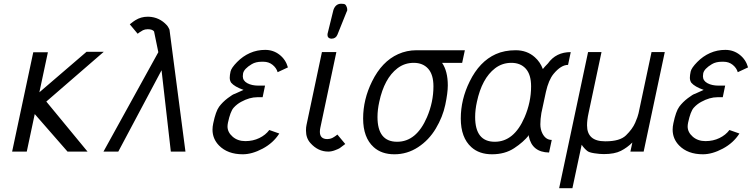

<svg xmlns="http://www.w3.org/2000/svg" viewBox="-20 -799 3965 1012"><path d="M155.3 -523.4H232.4L187.5 -312.5L436 -525.9H526.9L224.1 -263.7L441.4 0H335.9L163.1 -197.8L121.1 0H43.9Z M525.4 0 814.5 -523.9 792 -633.3Q783.2 -645 758.8 -645L745.1 -643.6L733.4 -639.6L714.4 -627.9L705.6 -621.1L664.1 -670.9Q685.5 -688 693.4 -692.4Q723.1 -710.9 758.3 -710.9H763.7Q820.8 -708.5 859.4 -666Q863.3 -662.1 868.4 -652.8Q873.5 -643.6 873.5 -641.6L957.5 0H880.4L831.5 -428.7L603.5 0Z M1452.1 -95.2Q1420.4 -45.4 1364.5 -15.6Q1308.6 14.2 1259.8 14.2Q1179.7 14.2 1134.3 -32.2Q1100.1 -67.4 1100.1 -115.7Q1100.1 -130.9 1104 -149.4Q1117.2 -212.4 1135 -236.6Q1152.8 -260.7 1180.4 -281.7Q1208 -302.7 1218.3 -304.7L1263.7 -325.2Q1216.3 -341.8 1198.2 -363.3Q1190.9 -375 1190.9 -388.9Q1190.9 -402.8 1195.1 -421.9Q1199.2 -440.9 1229.5 -471.9Q1259.8 -502.9 1297.4 -519.5Q1335 -536.1 1377.7 -536.1Q1420.4 -536.1 1453.1 -510.7Q1485.8 -485.4 1497.6 -443.8L1443.4 -418.5Q1437 -440.9 1416.7 -457.3Q1396.5 -473.6 1368.2 -473.6H1359.9Q1328.1 -473.6 1307.1 -460.9Q1266.1 -436.5 1261.2 -412.1Q1259.8 -404.3 1259.8 -397Q1259.8 -373.5 1283.4 -360.6Q1307.1 -347.7 1341.8 -347.7H1377L1364.3 -286.6H1336.4Q1295.4 -286.6 1251 -262.2Q1229 -250.5 1211.7 -231.4Q1194.3 -212.4 1181.6 -152.8Q1179.2 -140.6 1179.2 -132.3Q1179.2 -102.1 1206.1 -78.6Q1232.9 -55.2 1273.2 -55.2Q1313.5 -55.2 1346.7 -71.3Q1379.9 -87.4 1399.4 -113.8Z M1676.8 -524.4H1752.9L1668.5 -126Q1666 -115.7 1666 -104Q1666 -65.9 1705.6 -65.9L1718.8 -67.4L1730.5 -71.3L1740.7 -77.1L1749.5 -83L1758.3 -89.8L1799.8 -40Q1776.4 -22 1770.5 -18.1Q1764.6 -14.2 1745.8 -7.1Q1727.1 0 1710.4 0Q1656.2 0 1616.2 -44.9Q1592.8 -70.8 1592.8 -110.8Q1592.8 -128.9 1595.7 -141.1ZM1724.6 -595.2Q1706.1 -597.7 1706.1 -614.7Q1706.1 -618.7 1706.5 -621.1L1737.3 -746.1Q1748.5 -779.3 1778.3 -779.3Q1782.7 -779.3 1791.5 -778.3Q1800.8 -777.3 1805.4 -767.1Q1810.1 -756.8 1810.1 -751.5Q1810.1 -746.1 1810.1 -744.1Q1809.1 -739.7 1807.6 -738.3L1758.3 -615.7Q1749.5 -595.2 1727.5 -595.2Z M1969.7 -182.1Q1969.7 -51.8 2073.2 -51.8Q2174.8 -51.8 2230.5 -181.2Q2264.6 -260.7 2264.6 -343.8Q2264.6 -405.8 2236.8 -436.8Q2209 -467.8 2160.6 -467.8Q2112.3 -467.8 2074.7 -439Q2005.4 -385.7 1979 -262.2Q1969.7 -220.2 1969.7 -182.1ZM2310.1 -467.8Q2340.3 -423.8 2340.3 -348.6Q2340.3 -309.6 2326.9 -246.1Q2313.5 -182.6 2277.1 -121.6Q2240.7 -60.5 2183.6 -23.2Q2126.5 14.2 2058.8 14.2Q1991.2 14.2 1949.7 -23.4Q1894 -73.7 1894 -174.3Q1894 -274.9 1940.9 -369.6Q1992.7 -475.1 2078.6 -513.7Q2124 -534.2 2175.8 -534.2H2430.2L2416 -467.8Z M2484.4 -182.1Q2484.4 -51.8 2587.9 -51.8Q2689.5 -51.8 2745.1 -181.2Q2779.3 -260.7 2779.3 -343.8Q2779.3 -405.8 2751.5 -436.8Q2723.6 -467.8 2675.3 -467.8Q2627 -467.8 2589.4 -439Q2520 -385.7 2493.7 -262.2Q2484.4 -220.2 2484.4 -182.1ZM2874 4.9Q2784.2 3.4 2767.1 -81.1L2768.6 -87.4Q2738.8 -49.8 2689.9 -17.8Q2641.1 14.2 2573.5 14.2Q2505.9 14.2 2464.4 -23.4Q2408.7 -73.7 2408.7 -174.3Q2408.7 -274.9 2455.6 -369.6Q2507.3 -475.1 2593.3 -513.7Q2638.7 -534.2 2698.2 -534.2Q2757.8 -534.2 2798.8 -497.6Q2827.1 -472.7 2841.3 -435.1Q2848.6 -444.8 2868.2 -464.8Q2910.6 -524.4 2988.3 -524.4L2974.1 -457Q2937 -457 2897.5 -409.2Q2871.6 -377.4 2857.4 -314.5L2833.5 -203.1Q2828.1 -170.9 2828.1 -144Q2828.1 -117.2 2838.9 -95.7Q2856.4 -61.5 2888.2 -61.5Z M3045.9 -36.1 2997.1 192.9H2927.2L3079.6 -524.4H3150.4L3082 -202.1Q3074.2 -166.5 3074.2 -138.2Q3074.2 -54.2 3168.9 -54.2Q3168.9 -54.2 3172.4 -54.2Q3247.1 -54.2 3279.3 -85.4Q3313.5 -118.7 3327.9 -151.9Q3342.3 -185.1 3345.7 -202.1L3414.1 -524.4H3483.9L3372.6 0H3302.7L3313 -47.9Q3286.1 -21 3252.7 -3.9Q3219.2 13.2 3162.6 13.2Q3141.1 13.2 3112.5 8.8Q3084 4.4 3074.7 -3.9Q3057.1 -18.6 3045.9 -36.1Z M3877.4 -95.2Q3845.7 -45.4 3789.8 -15.6Q3733.9 14.2 3685.1 14.2Q3605 14.2 3559.6 -32.2Q3525.4 -67.4 3525.4 -115.7Q3525.4 -130.9 3529.3 -149.4Q3542.5 -212.4 3560.3 -236.6Q3578.1 -260.7 3605.7 -281.7Q3633.3 -302.7 3643.6 -304.7L3689 -325.2Q3641.6 -341.8 3623.5 -363.3Q3616.2 -375 3616.2 -388.9Q3616.2 -402.8 3620.4 -421.9Q3624.5 -440.9 3654.8 -471.9Q3685.1 -502.9 3722.7 -519.5Q3760.3 -536.1 3803 -536.1Q3845.7 -536.1 3878.4 -510.7Q3911.1 -485.4 3922.9 -443.8L3868.7 -418.5Q3862.3 -440.9 3842 -457.3Q3821.8 -473.6 3793.5 -473.6H3785.2Q3753.4 -473.6 3732.4 -460.9Q3691.4 -436.5 3686.5 -412.1Q3685.1 -404.3 3685.1 -397Q3685.1 -373.5 3708.7 -360.6Q3732.4 -347.7 3767.1 -347.7H3802.2L3789.6 -286.6H3761.7Q3720.7 -286.6 3676.3 -262.2Q3654.3 -250.5 3637 -231.4Q3619.6 -212.4 3606.9 -152.8Q3604.5 -140.6 3604.5 -132.3Q3604.5 -102.1 3631.3 -78.6Q3658.2 -55.2 3698.5 -55.2Q3738.8 -55.2 3772 -71.3Q3805.2 -87.4 3824.7 -113.8Z"/></svg>

Font: Tuffy
Style: Italic
Weight: 400
Italic angle: -12°
Designer: Thatcher Ulrich, Karoly Barta and Michael Everson
Version: Version 001.271